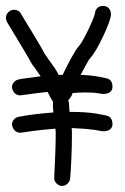

<svg xmlns="http://www.w3.org/2000/svg" viewBox="-20 -609 421 648"><path d="M224.6 -294.9Q223.6 -288.1 219.7 -282.7Q215.8 -277.3 210 -269.5Q212.9 -264.6 212.9 -258.8Q212.9 -256.8 213.4 -249Q213.9 -241.2 214.8 -231.4Q271.5 -231.4 304.7 -225.6Q337.9 -219.7 339.8 -218.8Q361.3 -213.9 359.4 -185.5Q354.5 -165 326.2 -166Q313.5 -168 297.9 -170.9Q269.5 -174.8 221.7 -176.8Q222.7 -171.9 222.7 -164.1Q222.7 -156.2 222.7 -147.5Q222.7 -130.9 222.2 -110.8Q221.7 -90.8 220.7 -70.8Q219.7 -50.8 218.8 -34.2Q217.8 -17.6 216.8 -7.8Q215.8 2.9 208 10.7Q200.2 18.6 188.5 18.6Q177.7 17.6 169.9 9.3Q162.1 1 163.1 -10.7Q165 -48.8 166.5 -88.4Q168 -127.9 168 -151.4Q168 -158.2 168 -163.6Q168 -168.9 167 -174.8Q144.5 -172.9 124 -170.9Q103.5 -168.9 87.4 -166.5Q71.3 -164.1 60.5 -162.6Q49.8 -161.1 47.9 -161.1Q38.1 -161.1 30.3 -168Q22.5 -174.8 20.5 -188.5Q20.5 -198.2 26.9 -205.6Q33.2 -212.9 43 -214.8Q43.9 -214.8 54.2 -216.8Q64.5 -218.8 80.6 -221.2Q96.7 -223.6 117.2 -225.6Q137.7 -227.5 160.2 -229.5Q159.2 -240.2 158.7 -248.5Q158.2 -256.8 159.2 -264.6Q150.4 -278.3 140.6 -298.8Q104.5 -294.9 78.1 -291Q51.8 -287.1 47.9 -287.1Q38.1 -287.1 30.3 -293.9Q22.5 -300.8 20.5 -314.5Q20.5 -324.2 26.9 -331.5Q33.2 -338.9 43 -340.8Q44.9 -341.8 65.9 -344.7Q86.9 -347.7 117.2 -351.6Q113.3 -357.4 108.9 -363.3Q104.5 -369.1 101.6 -374Q95.7 -381.8 90.8 -388.7Q85.9 -395.5 83 -401.4Q81.1 -405.3 72.8 -419.4Q64.5 -433.6 52.7 -453.1Q41 -472.7 27.8 -494.6Q14.6 -516.6 3.9 -534.2Q0 -541 0 -548.8Q0 -563.5 13.7 -572.3Q21.5 -576.2 27.3 -576.2Q43 -576.2 50.8 -562.5Q53.7 -557.6 65.4 -538.1Q77.1 -518.6 91.3 -495.6Q105.5 -472.7 117.2 -452.1Q128.9 -431.6 131.8 -425.8Q133.8 -423.8 137.7 -417.5Q141.6 -411.1 145.5 -406.2Q156.2 -391.6 164.6 -379.4Q172.9 -367.2 177.7 -356.4H191.4Q198.2 -371.1 206.1 -386.2Q213.9 -401.4 221.2 -414.6Q228.5 -427.7 234.9 -438Q241.2 -448.2 246.1 -453.1Q251 -458 259.8 -473.6Q268.6 -489.3 277.3 -507.3Q286.1 -525.4 293 -542Q299.8 -558.6 300.8 -565.4Q301.8 -576.2 309.6 -583Q317.4 -589.8 331.1 -588.9Q341.8 -587.9 348.1 -580.1Q354.5 -572.3 354.5 -558.6Q353.5 -547.9 345.7 -527.3Q337.9 -506.8 327.1 -484.4Q316.4 -461.9 305.2 -442.4Q293.9 -422.9 286.1 -415Q281.2 -410.2 272 -393.1Q262.7 -376 252 -356.4Q293 -354.5 315.4 -349.6Q337.9 -344.7 339.8 -344.7Q361.3 -339.8 359.4 -311.5Q354.5 -291 326.2 -292Q314.5 -293.9 298.8 -295.9Q285.2 -296.9 266.6 -296.9Q248 -296.9 224.6 -294.9Z"/></svg>

Font: Coming Soon
Style: Regular
Weight: 400
Designer: Dathan Boardman
Foundry: Open Window
Version: Version 1.002